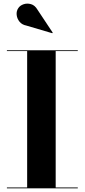

<svg xmlns="http://www.w3.org/2000/svg" viewBox="-20 -1023 460 1043"><path d="M123.5 -884Q99.5 -888.5 86 -905.2Q72.5 -922 70.5 -942.5Q68.5 -963 79.5 -979Q88.5 -993 107.8 -999.8Q127 -1006.5 148.2 -1000.5Q169.5 -994.5 183.5 -970.5L266.5 -845.5L264 -842.5ZM17.5 -4.5H127.5V-745.5H17.5V-750H402.5V-745.5H282.5V-4.5H402.5V0H17.5Z"/></svg>

Font: Bodoni* 36pt
Style: Bold
Weight: 700
Version: Version 2.3